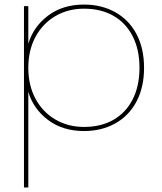

<svg xmlns="http://www.w3.org/2000/svg" viewBox="-20 -567 711 841"><path d="M104 -375Q126 -450 190.5 -498.5Q255 -547 348 -547Q425 -547 485 -513.5Q545 -480 578 -417.5Q611 -355 611 -270Q611 -185 578 -122.5Q545 -60 485 -26.5Q425 7 348 7Q255 7 190.5 -41.5Q126 -90 104 -165V254H85V-540H104ZM591 -270Q591 -350 561 -408.5Q531 -467 476.5 -498Q422 -529 348 -529Q278 -529 222.5 -496.5Q167 -464 135.5 -405.5Q104 -347 104 -270Q104 -193 135.5 -134.5Q167 -76 222.5 -43.5Q278 -11 348 -11Q422 -11 476.5 -42Q531 -73 561 -131.5Q591 -190 591 -270Z"/></svg>

Font: Fz Poppins Thin
Style: Regular
Weight: 100
Designer: Ninad Kale (Devanagari), Jonny Pinhorn (Latin)
Foundry: Indian Type Foundry
Version: Vit hóa bi Vntype.Com & FontZin.Com